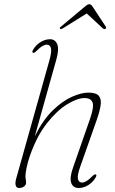

<svg xmlns="http://www.w3.org/2000/svg" viewBox="-20 -908 558 935"><path d="M446 -44Q432 -20 409.2 -6.2Q386.5 7.5 363.5 7.5Q336 7.5 327 -16.8Q318 -41 335.5 -91.5L417 -325Q438.5 -386 431 -408.2Q423.5 -430.5 391.5 -430.5Q357 -430.5 307.5 -400.5Q258 -370.5 208.8 -308.2Q159.5 -246 125.5 -149Q114 -115.5 109 -89Q104 -62.5 104 -51Q104 -40 105.5 -34Q107 -28 107 -18Q107 -7 96.8 0.2Q86.5 7.5 73 7.5Q60 7.5 56.5 -5.2Q53 -18 59 -39L220 -612Q232.5 -655.5 228.2 -673Q224 -690.5 208 -690.5Q198.5 -690.5 186.5 -683.8Q174.5 -677 158 -660Q146.5 -648.5 140.5 -651Q134.5 -653.5 141 -665.5Q155 -689.5 177.8 -703.2Q200.5 -717 223.5 -717Q249 -717 258.8 -692.5Q268.5 -668 254 -617L149.5 -244.5Q189 -324 237 -370.5Q285 -417 331 -437Q377 -457 410 -457Q448 -457 461.2 -441.2Q474.5 -425.5 470 -395.2Q465.5 -365 450 -321L371 -97Q355.5 -54 359.5 -36.5Q363.5 -19 379 -19Q389 -19 400.8 -25.8Q412.5 -32.5 429 -49.5Q440.5 -61 446.5 -58.5Q452.5 -56 446 -44ZM492.5 -767.5Q487 -764.5 480.5 -770L402.5 -842.5L286 -770Q276.5 -764.5 273 -767.5Q268 -771.5 277 -778.5L393 -875.5Q406.5 -887.5 415 -887.5Q423.5 -887.5 431 -875.5L495 -778.5Q499.5 -771.5 492.5 -767.5Z"/></svg>

Font: Fraunces 9pt S000 Thin
Style: Italic
Weight: 100
Italic angle: -16°
Version: Version 1.000; ttfautohint (v1.8.3)